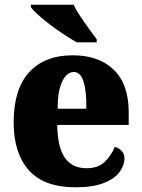

<svg xmlns="http://www.w3.org/2000/svg" viewBox="-20 -786 602 816"><path d="M301 10Q167 10 102.5 -62.5Q38 -135 38 -266Q38 -407 104 -479Q170 -551 289 -551Q400 -551 463.5 -489.5Q527 -428 527 -309V-255H223Q225 -159 256 -115Q287 -71 348 -71Q396 -71 424 -97Q452 -123 468 -162Q485 -157 497 -144.5Q509 -132 509 -113Q509 -84 488.5 -55.5Q468 -27 422 -8.5Q376 10 301 10ZM347 -324Q348 -399 335 -439.5Q322 -480 294 -480Q264 -480 244.5 -440Q225 -400 225 -324ZM306 -606Q282 -620 252 -639.5Q222 -659 193 -681Q164 -703 142 -723Q120 -743 111 -756V-766H293Q303 -744 321 -717Q339 -690 358 -664Q377 -638 391 -619V-606Z"/></svg>

Font: Noto Serif SemiCondensed Black
Style: Regular
Weight: 900
Width: 4
Designer: Monotype Design Team
Foundry: Monotype Imaging Inc.
Version: Version 2.014; ttfautohint (v1.8.4.7-5d5b)